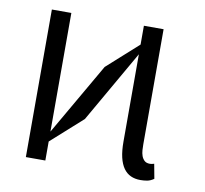

<svg xmlns="http://www.w3.org/2000/svg" viewBox="-67 -617 746 699"><g transform="rotate(10 306.5 -267.5)"><path d="M70 -545.5H142V-106.9L295.5 -372.9L410.2 -475.9V-545.5H483V-119.7Q483 -110.1 483.7 -98.7Q484.4 -87.4 487.9 -77.4Q491.5 -67.5 498.6 -60.9Q505.7 -54.3 518.8 -54.3Q525.2 -54.3 534.4 -57.2L544.4 -3.2Q531.6 5.7 519.5 7.8Q507.5 9.9 494.7 9.9Q474.8 9.9 459.2 2.8Q443.5 -4.3 432.5 -19.7Q421.5 -35.2 415.8 -59.3Q410.2 -83.5 410.2 -117.5V-440L257.5 -173.7L142 -70.3V0H70Z"/></g></svg>

Font: Inter P Light
Style: Regular
Weight: 300
Designer: Rasmus Andersson
Foundry: rsms
Version: Version 3.018;git-588b23468